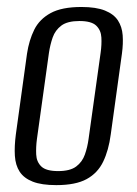

<svg xmlns="http://www.w3.org/2000/svg" viewBox="-20 -523 393 550"><path d="M141.3 7.3Q99.2 7.3 73.9 -2.6Q48.6 -12.5 36.4 -31.1Q24.3 -49.7 22.6 -76.6Q20.9 -103.6 25.4 -138L57.4 -369.4Q63.2 -407.7 78.1 -437.9Q93 -468 125 -485.5Q156.9 -503 213.3 -503Q255.3 -503 280.6 -492.8Q305.9 -482.6 317.8 -464.5Q329.6 -446.3 331.4 -422.2Q333.2 -398 329.3 -369.4L297.3 -138.2Q291.3 -92.4 275.5 -59.8Q259.7 -27.1 228.1 -9.9Q196.5 7.3 141.3 7.3ZM146.5 -32.9Q180.7 -32.9 198.2 -46Q215.8 -59.2 223.2 -80.5Q230.6 -101.7 233.7 -124.8L268.2 -371.6Q271.6 -395 270.4 -415.7Q269.3 -436.5 255.5 -449.7Q241.7 -462.8 207.5 -462.8Q173.3 -462.8 155.7 -449.7Q138.2 -436.5 130.9 -415.7Q123.7 -395 120.2 -371.6L85.8 -124.8Q82.7 -101.7 83.7 -80.5Q84.7 -59.2 98.5 -46Q112.3 -32.9 146.5 -32.9Z"/></svg>

Font: Alumni Sans Thin
Style: Italic
Weight: 100
Italic angle: -8°
Designer: Robert E. Leuschke
Foundry: Robert E. Leuschke
Version: Version 1.016